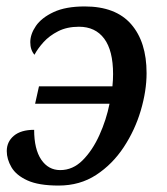

<svg xmlns="http://www.w3.org/2000/svg" viewBox="-20 -566 518 596"><path d="M162 10Q100 10 65 -6Q30 -22 15.5 -47Q1 -72 1 -97Q1 -126 23 -144.5Q45 -163 86 -163Q86 -103 108 -70.5Q130 -38 167 -38Q206 -38 236.5 -68.5Q267 -99 288.5 -146.5Q310 -194 320 -244H89L101 -298H329Q330 -308 330.5 -317.5Q331 -327 331 -336Q331 -409 303.5 -446Q276 -483 225 -483Q188 -483 160.5 -469Q133 -455 115 -435Q97 -415 87 -396Q74 -411 74 -435Q74 -460 91.5 -485.5Q109 -511 146.5 -528.5Q184 -546 243 -546Q339 -546 387 -491Q435 -436 435 -339Q435 -284 417 -223Q399 -162 364 -109Q329 -56 278.5 -23Q228 10 162 10Z"/></svg>

Font: NotoSerif-Italic
Style: Regular
Weight: 400
Italic angle: -12°
Designer: Monotype Design Team
Foundry: Monotype Imaging Inc.
Version: Version 2.007; ttfautohint (v1.8) -l 8 -r 50 -G 200 -x 14 -D